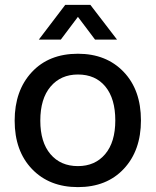

<svg xmlns="http://www.w3.org/2000/svg" viewBox="-20 -757 637 786"><path d="M299 9Q182 9 111 -65Q40 -139 40 -263Q40 -386 110 -461.5Q180 -537 299 -537Q415 -537 486 -463Q557 -389 557 -264Q557 -141 487 -66Q417 9 299 9ZM299 -77Q369 -77 410.5 -126Q452 -175 452 -264Q452 -353 411.5 -402.5Q371 -452 299 -452Q229 -452 187 -402.5Q145 -353 145 -263Q145 -175 186.5 -126Q228 -77 299 -77ZM139 -595 247 -737H350L459 -595H369L299 -688L229 -595Z"/></svg>

Font: Mona Sans Medium
Style: Regular
Weight: 500
Designer: Deni Anggara
Foundry: GitHub
Version: Version 2.000;Glyphs 3.2.3 (3260)